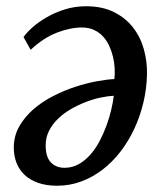

<svg xmlns="http://www.w3.org/2000/svg" viewBox="-20 -588 538 618"><path d="M24.4 -112.3Q24.4 -150.4 42 -181.2Q59.6 -211.9 87.6 -236.3Q115.7 -260.7 151.1 -278.8Q186.5 -296.9 222.4 -308.6Q258.3 -320.3 291.5 -326.4Q324.7 -332.5 348.1 -333.5Q350.1 -349.6 349.1 -367.9Q348.1 -386.2 343.8 -404.8Q339.4 -423.3 331.5 -440.4Q323.7 -457.5 311.5 -470.7Q299.3 -483.9 282.5 -491.7Q265.6 -499.5 243.7 -499.5Q206.1 -499.5 163.1 -482.9Q120.1 -466.3 78.6 -427.7L55.7 -468.8Q65.9 -483.4 85.2 -500.5Q104.5 -517.6 130.9 -532.7Q157.2 -547.9 189.2 -557.9Q221.2 -567.9 257.3 -567.9Q309.1 -567.9 346.7 -549.1Q384.3 -530.3 408.2 -499.5Q432.1 -468.8 443.1 -429.2Q454.1 -389.6 453.1 -348.1Q452.1 -301.8 441.4 -257.3Q430.7 -212.9 412.1 -173.1Q393.6 -133.3 367.7 -99.9Q341.8 -66.4 310.1 -42Q278.3 -17.6 241.5 -3.9Q204.6 9.8 164.1 9.8Q128.9 9.8 102.5 0.5Q76.2 -8.8 58.8 -25.4Q41.5 -42 33 -64.2Q24.4 -86.4 24.4 -112.3ZM127 -120.6Q127 -82.5 143.8 -65.2Q160.6 -47.9 187.5 -47.9Q212.4 -47.9 232.9 -59.3Q253.4 -70.8 270.3 -89.6Q287.1 -108.4 300 -132.8Q313 -157.2 322.5 -183.1Q332 -209 337.9 -234.1Q343.8 -259.3 346.2 -279.8Q326.7 -278.8 302.7 -273.7Q278.8 -268.6 254.4 -259Q230 -249.5 207 -236.1Q184.1 -222.7 166.3 -205.3Q148.4 -188 137.7 -166.7Q127 -145.5 127 -120.6Z"/></svg>

Font: Merriweather
Style: Italic
Weight: 400
Italic angle: -7°
Designer: Eben Sorkin ( eben@eyebytes.com )
Foundry: Eben Sorkin ( eben@eyebytes.com )
Version: Version 1.005; ttfautohint (v0.97) -l 13 -r 13 -G 200 -x 24 